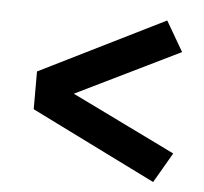

<svg xmlns="http://www.w3.org/2000/svg" viewBox="-41 -614 582 547"><g transform="rotate(5 250.0 -340.0)"><path d="M416 -109 59 -286V-394L416 -571L466 -485L169 -340L466 -195Z"/></g></svg>

Font: Iosevka Julsh Curly
Style: Bold
Weight: 700
Designer: Belleve Invis
Foundry: Belleve Invis
Version: Version 15.0.2; ttfautohint (v1.8.4)